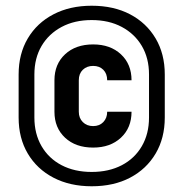

<svg xmlns="http://www.w3.org/2000/svg" viewBox="-20 -760 640 670"><path d="M300 -110Q224 -110 166.5 -140Q109 -170 77 -224Q45 -278 45 -350V-500Q45 -572 77 -626Q109 -680 166.5 -710Q224 -740 300 -740Q377 -740 434 -710Q491 -680 523 -626Q555 -572 555 -500V-350Q555 -278 523 -224Q491 -170 434 -140Q377 -110 300 -110ZM300 -160Q360 -160 405 -183.5Q450 -207 475 -250Q500 -293 500 -350V-500Q500 -557 475 -599.5Q450 -642 405 -666Q360 -690 300 -690Q240 -690 195 -666Q150 -642 125 -599.5Q100 -557 100 -500V-350Q100 -293 125 -250Q150 -207 195 -183.5Q240 -160 300 -160ZM305 -245Q244 -245 207 -279.5Q170 -314 170 -370V-480Q170 -536 207 -570.5Q244 -605 305 -605Q365 -605 402 -570.5Q439 -536 439 -480H354Q354 -503 340.5 -516.5Q327 -530 305 -530Q283 -530 269 -516.5Q255 -503 255 -480V-370Q255 -348 269 -334Q283 -320 305 -320Q327 -320 340.5 -334Q354 -348 354 -370H439Q439 -314 402 -279.5Q365 -245 305 -245Z"/></svg>

Font: NKDuy Mono ExtraBold
Style: Regular
Weight: 800
Monospace: yes
Designer: NKDuy
Foundry: NKDuy
Version: Version 2.251; ttfautohint (v1.8.4.7-5d5b)